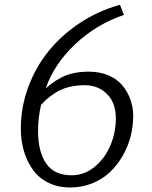

<svg xmlns="http://www.w3.org/2000/svg" viewBox="-20 -787 647 815"><path d="M68.4 -240.7Q68.4 -332 100.1 -417.7Q131.8 -503.4 187.5 -571.5Q243.2 -639.6 320.8 -690.7Q398.4 -741.7 489.3 -766.6L505.9 -723.6Q389.2 -684.1 299.6 -599.9Q210 -515.6 173.8 -411.1Q189.5 -425.3 203.1 -435.3Q216.8 -445.3 239.5 -457.5Q262.2 -469.7 292 -476.3Q321.8 -482.9 356.4 -482.9Q403.3 -482.9 440.4 -467Q477.5 -451.2 499.8 -424.1Q522 -397 533.7 -364Q545.4 -331.1 545.4 -294.4Q545.4 -251 534.4 -208Q523.4 -165 501 -126Q478.5 -86.9 447.3 -56.9Q416 -26.9 372.1 -9Q328.1 8.8 277.3 8.8Q226.1 8.8 185.5 -11.2Q145 -31.2 119.9 -66.2Q94.7 -101.1 81.5 -145.5Q68.4 -189.9 68.4 -240.7ZM141.6 -230.5Q141.6 -143.6 175.8 -93.3Q210 -43 283.7 -43Q338.9 -43 382.8 -79.8Q426.8 -116.7 449.2 -171.1Q471.7 -225.6 471.7 -284.2Q471.7 -350.6 434.3 -387.9Q397 -425.3 339.4 -425.3Q300.8 -425.3 268.6 -416.5Q236.3 -407.7 212.6 -391.6Q189 -375.5 178.5 -366Q168 -356.4 154.3 -341.8Q141.6 -288.1 141.6 -230.5Z"/></svg>

Font: HaufeMerriweatherSansLt
Style: Italic
Weight: 300
Designer: Eben Sorkin ( eben@eyebytes.com )
Foundry: Eben Sorkin
Version: Version 1.56